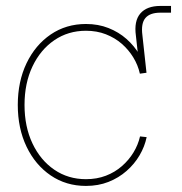

<svg xmlns="http://www.w3.org/2000/svg" viewBox="-20 -610 604 638"><path d="M445.3 -366.7 431.6 -491.2Q424.8 -540 446.3 -565.2Q467.8 -590.3 513.2 -590.3Q520 -590.3 530 -590.3Q540 -590.3 548.3 -590.3V-567.9Q539.1 -567.9 529.3 -567.9Q519.5 -567.9 513.2 -567.9Q478 -567.9 463.1 -550Q448.2 -532.2 453.1 -493.7L466.8 -368.2ZM265.6 7.8Q199.7 7.8 148.4 -27.1Q97.2 -62 68.1 -122.8Q39.1 -183.6 39.1 -261.2Q39.1 -338.9 68.1 -399.7Q97.2 -460.4 148.4 -495.4Q199.7 -530.3 265.6 -530.3Q306.6 -530.3 340.6 -516.8Q374.5 -503.4 400.4 -480.5Q426.3 -457.5 443.4 -428.5Q460.4 -399.4 466.8 -368.2L444.8 -365.2Q438.5 -393.6 423.1 -418.9Q407.7 -444.3 384.8 -464.4Q361.8 -484.4 331.8 -496.1Q301.8 -507.8 265.6 -507.8Q206.5 -507.8 160.4 -476.3Q114.3 -444.8 87.9 -389.2Q61.5 -333.5 61.5 -261.2Q61.5 -189 87.9 -133.3Q114.3 -77.6 160.4 -46.1Q206.5 -14.6 265.6 -14.6Q301.8 -14.6 331.8 -26.1Q361.8 -37.6 385 -57.9Q408.2 -78.1 423.6 -103.5Q439 -128.9 445.3 -156.7L467.3 -154.3Q460.9 -123 443.8 -94Q426.8 -64.9 400.6 -42Q374.5 -19 340.6 -5.6Q306.6 7.8 265.6 7.8Z"/></svg>

Font: Inter 28pt Thin
Style: Regular
Weight: 250
Designer: Rasmus Andersson
Foundry: rsms
Version: Version 4.001;git-66647c0bb